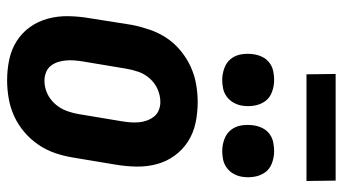

<svg xmlns="http://www.w3.org/2000/svg" viewBox="-232 -724 964 540"><g transform="rotate(90 250.0 -454.0)"><path d="M206 8Q176 8 147.5 2Q119 -4 95.5 -19Q72 -34 56 -56.5Q40 -79 32.5 -106.5Q25 -134 25.5 -164Q26 -194 31 -223L50 -343Q55 -368 63.5 -393Q72 -418 86.5 -440Q101 -462 122 -479.5Q143 -497 167 -508Q191 -519 216.5 -523.5Q242 -528 267 -528Q297 -528 325.5 -522Q354 -516 377.5 -501Q401 -486 417.5 -463.5Q434 -441 441.5 -413.5Q449 -386 448.5 -356Q448 -326 443 -297L423 -177Q419 -152 410.5 -127Q402 -102 387 -80Q372 -58 351.5 -40.5Q331 -23 307 -12Q283 -1 257 3.5Q231 8 206 8ZM207 -97Q225 -97 242 -104.5Q259 -112 272 -126.5Q285 -141 291.5 -158.5Q298 -176 301 -194L321 -314Q323 -326 324 -338Q325 -350 324 -362Q323 -374 319 -385Q315 -396 308 -405Q301 -414 290 -418.5Q279 -423 267 -423Q249 -423 231.5 -415.5Q214 -408 201 -393.5Q188 -379 182 -361.5Q176 -344 173 -326L153 -206Q151 -194 150 -182Q149 -170 150 -158Q151 -146 154.5 -135Q158 -124 165 -115Q172 -106 183.5 -101.5Q195 -97 207 -97ZM405 -597Q388 -597 371.5 -603Q355 -609 345 -622Q335 -635 332.5 -652.5Q330 -670 333 -688Q335 -700 341 -711.5Q347 -723 357.5 -730.5Q368 -738 380.5 -740.5Q393 -743 405 -743Q422 -743 438.5 -737Q455 -731 464.5 -718Q474 -705 477 -687.5Q480 -670 477 -652Q475 -640 468.5 -628.5Q462 -617 451.5 -609.5Q441 -602 429 -599.5Q417 -597 405 -597ZM205 -597Q188 -597 171.5 -603Q155 -609 145 -622Q135 -635 132.5 -652.5Q130 -670 133 -688Q135 -700 141 -711.5Q147 -723 157.5 -730.5Q168 -738 180.5 -740.5Q193 -743 205 -743Q222 -743 238.5 -737Q255 -731 264.5 -718Q274 -705 277 -687.5Q280 -670 277 -652Q275 -640 268.5 -628.5Q262 -617 251.5 -609.5Q241 -602 229 -599.5Q217 -597 205 -597ZM189 -834 188 -916H488L489 -834Z"/></g></svg>

Font: Iosevka Extrabold Oblique
Style: Regular
Weight: 800
Italic angle: -9°
Monospace: yes
Designer: Belleve Invis
Foundry: Belleve Invis
Version: Version 32.5.0; ttfautohint (v1.8.4)